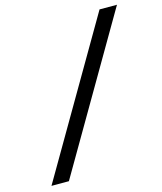

<svg xmlns="http://www.w3.org/2000/svg" viewBox="-122 -836 855 1011"><g transform="rotate(-15 306.0 -330.0)"><path d="M127 86 612 -746H517L32 86Z"/></g></svg>

Font: Bluebird
Style: LiObl
Weight: 300
Designer: Jasper
Foundry: Cannot Into Space Fonts
Version: Version 0.98